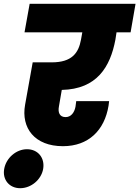

<svg xmlns="http://www.w3.org/2000/svg" viewBox="-104 -760 733 1010"><path d="M25 -590H329L322 -551C309 -480 273 -432 168 -432H68L28 -209C6 -87 78 9 227 9C362 9 446 -75 467 -204C468 -208 469 -217 470 -228H297L293 -198C287 -167 269 -144 241 -144C209 -144 200 -169 206 -200L221 -287C406 -291 476 -408 503 -551L509 -590H583L609 -740H52ZM2 230C60 230 113 185 123 129C133 71 96 25 38 25C-19 25 -72 71 -82 129C-92 185 -55 230 2 230Z"/></svg>

Font: SVN-Poppins ExtraBold
Style: Italic
Weight: 800
Italic angle: -10°
Designer: Ninad Kale (Devanagari), Jonny Pinhorn (Latin)
Foundry: Indian Type Foundry
Version: Version 3.002 2017